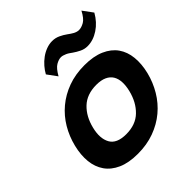

<svg xmlns="http://www.w3.org/2000/svg" viewBox="-239 -1067 1241 1241"><g transform="rotate(-45 381.0 -446.5)"><path d="M755 -835Q723 -778 673 -745Q623 -712 571 -712Q543 -712 518.5 -724Q494 -736 474 -750Q464 -757 455.5 -763Q447 -769 436 -774Q414 -784 398 -784Q378 -784 352.5 -769.5Q327 -755 300 -707L251 -774Q264 -798 283.5 -820.5Q303 -843 327 -860.5Q351 -878 378 -888Q405 -898 432 -898Q461 -898 486.5 -886Q512 -874 531 -860Q551 -845 569 -835Q589 -825 605 -825Q628 -825 654 -840Q680 -855 705 -903ZM721 -315Q704 -247 668.5 -187.5Q633 -128 580.5 -84Q528 -40 459.5 -15Q391 10 309 10Q226 10 170 -15Q114 -40 83.5 -84Q53 -128 47 -187Q41 -246 58 -315Q75 -384 110 -443Q145 -502 197.5 -546Q250 -590 318 -615Q386 -640 469 -640Q552 -640 608.5 -615Q665 -590 695.5 -546.5Q726 -503 732 -443.5Q738 -384 721 -315ZM556 -315Q566 -355 564.5 -388.5Q563 -422 548.5 -446Q534 -470 505.5 -483Q477 -496 434 -496Q347 -496 295 -446.5Q243 -397 223 -315Q203 -234 231 -183.5Q259 -133 345 -133Q432 -133 484 -183.5Q536 -234 556 -315Z"/></g></svg>

Font: TypoPRO Sinkin Sans
Style: 700 Bold Italic
Weight: 700
Italic angle: -112°
Designer: Keith Bates
Foundry: K-Type
Version: Sinkin Sans (version 1.0)  by Keith Bates   •   © 2014   www